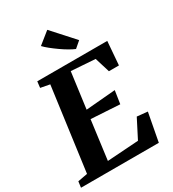

<svg xmlns="http://www.w3.org/2000/svg" viewBox="-243 -1126 1125 1251"><g transform="rotate(-30 319.0 -500.5)"><path d="M-9.5 0 -3.5 -45 69.5 -58.5 154 -683.5 85 -696.5 90.5 -743H617L603 -566.5H527.5L493 -679L312.5 -691.5L276.5 -422L499 -441L484 -343L268 -356L229.5 -63.5L465 -79.5L537 -220L616 -212L576 0ZM414.5 -799Q396 -806.5 370 -821.5Q344 -836.5 316.8 -855.8Q289.5 -875 265.2 -894.5Q241 -914 226 -930L314.5 -1001L461 -839Z"/></g></svg>

Font: Merriweather 36pt ExtraBold
Style: Italic
Weight: 800
Italic angle: -7.8°
Version: Version 2.101